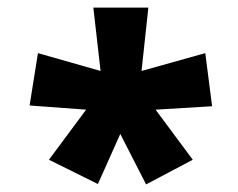

<svg xmlns="http://www.w3.org/2000/svg" viewBox="-20 -765 627 506"><path d="M207 -476 58 -487 80 -625 245 -578 226 -745H371L353 -578L521 -625L539 -485L390 -476L488 -344L365 -279L297 -412L238 -280L109 -344Z"/></svg>

Font: Noto Sans Oriya Cond Blk
Style: Regular
Weight: 900
Width: 3
Designer: Amélie Bonet and Sol Matas
Foundry: Google LLC
Version: Version 2.006; ttfautohint (v1.8.4.7-5d5b)